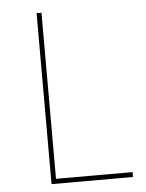

<svg xmlns="http://www.w3.org/2000/svg" viewBox="-51 -741 593 782"><g transform="rotate(-5 245.5 -349.5)"><path d="M128 -699H148V-20H461V0H128Z"/></g></svg>

Font: TypoPRO Montserrat
Style: Regular
Weight: 250
Designer: Julieta Ulanovsky
Foundry: Julieta Ulanovsky
Version: Version 6.001